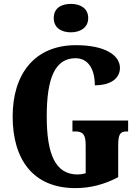

<svg xmlns="http://www.w3.org/2000/svg" viewBox="-20 -956 715 986"><path d="M344 -790C392 -790 433 -814 433 -863C433 -914 392 -936 344 -936C294 -936 256 -914 256 -863C256 -814 294 -790 344 -790ZM367 10C445 10 516 -9 587 -46V-206C587 -262 594 -281 630 -281H638V-337H352V-281H367C408 -281 420 -262 420 -210V-66C404 -62 390 -60 379 -60C263 -60 220 -166 220 -358C220 -552 261 -657 368 -657C431 -657 467 -604 467 -518C556 -518 596 -559 596 -607C596 -672 520 -724 370 -724C156 -724 45 -574 45 -358C45 -137 150 10 367 10Z"/></svg>

Font: Noto Serif Georgian ExtraCondensed Black
Style: Regular
Weight: 900
Width: 2
Designer: Monotype Design Team, Akaki Razmadze
Foundry: Google LLC
Version: Version 2.003